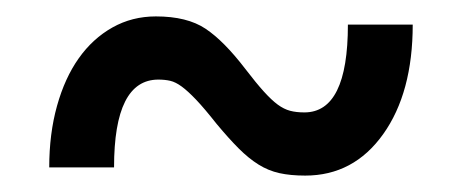

<svg xmlns="http://www.w3.org/2000/svg" viewBox="-20 -450 563 234"><path d="M352 -236Q334 -236 320.5 -239Q307 -242 295 -249.5Q283 -257 271 -269Q259 -281 244 -299Q229 -318 219 -328.5Q209 -339 201.5 -344.5Q194 -350 187.5 -351.5Q181 -353 173 -353Q119 -353 119 -246H40Q40 -287 49.5 -321Q59 -355 76 -379Q93 -403 117 -416.5Q141 -430 170 -430Q208 -430 230.5 -415Q253 -400 279 -366Q292 -349 301.5 -338.5Q311 -328 318.5 -322.5Q326 -317 333.5 -315Q341 -313 351 -313Q404 -313 404 -420H483Q483 -337 447 -286.5Q411 -236 352 -236Z"/></svg>

Font: Geist
Style: Regular
Weight: 400
Designer: Basement.studio, Andrés Briganti, Mateo Zaragoza
Foundry: Basement.studio, Vercel, Andrés Briganti, Guido Ferreyra, Mateo Zaragoza
Version: Version 1.401